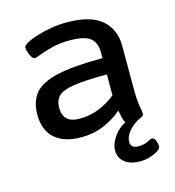

<svg xmlns="http://www.w3.org/2000/svg" viewBox="-107 -621 819 898"><g transform="rotate(-15 302.5 -171.5)"><path d="M224 7Q143 7 98 -32.5Q53 -72 53 -148Q53 -211 85 -250Q117 -289 196 -307Q275 -325 416 -325V-354Q416 -400 388 -422.5Q360 -445 289 -445Q241 -445 203.5 -435.5Q166 -426 142 -416.5Q118 -407 110 -407Q103 -407 96 -418Q89 -429 84.5 -442.5Q80 -456 80 -466Q80 -475 99.5 -486Q119 -497 151 -507Q183 -517 221 -523.5Q259 -530 296 -530Q413 -530 466.5 -483Q520 -436 520 -356V-158Q520 -93 525.5 -64Q531 -35 531 -25Q531 -15 517 -9.5Q503 -4 485.5 -2Q468 0 459 0Q443 0 436.5 -17Q430 -34 424 -69Q389 -38 338.5 -15.5Q288 7 224 7ZM239 -79Q292 -79 336.5 -97.5Q381 -116 416 -145V-246Q311 -246 255.5 -237.5Q200 -229 180 -208.5Q160 -188 160 -153Q160 -79 239 -79ZM463 187Q415 187 388 165.5Q361 144 361 107Q361 75 387 39Q413 3 461 -17L516 -10Q478 9 456.5 34.5Q435 60 435 86Q435 117 473 117Q500 117 517 107.5Q534 98 543 98Q553 98 559 114Q565 130 565 141Q565 152 549 162.5Q533 173 509.5 180Q486 187 463 187Z"/></g></svg>

Font: Asap Semi Expanded Medium
Style: Regular
Weight: 500
Width: 6
Designer: Pablo Cosgaya
Foundry: Omnibus-Type
Version: Version 3.001; ttfautohint (v1.8.4.7-5d5b)